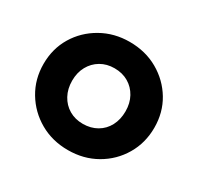

<svg xmlns="http://www.w3.org/2000/svg" viewBox="-115 -630 799 776"><g transform="rotate(30 284.5 -242.0)"><path d="M285 10Q212 10 153.5 -23.5Q95 -57 60.5 -114.5Q26 -172 26 -243Q26 -314 60 -370.5Q94 -427 153 -460.5Q212 -494 284 -494Q358 -494 416.5 -460.5Q475 -427 509 -370.5Q543 -314 543 -243Q543 -172 509 -114.5Q475 -57 416.5 -23.5Q358 10 285 10ZM284 -112Q321 -112 349.5 -128.5Q378 -145 393.5 -174.5Q409 -204 409 -242Q409 -280 393 -309Q377 -338 349 -354.5Q321 -371 284 -371Q248 -371 220 -354.5Q192 -338 176 -309Q160 -280 160 -242Q160 -204 176 -174.5Q192 -145 220 -128.5Q248 -112 284 -112Z"/></g></svg>

Font: Outfit SemiBold
Style: Regular
Weight: 600
Designer: Rodrigo Fuenzalida
Foundry: fragTYPE
Version: Version 1.100;gftools[0.9.27]